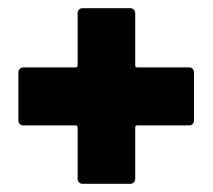

<svg xmlns="http://www.w3.org/2000/svg" viewBox="-20 -532 521 470"><path d="M170 -94V-220Q170 -225 165 -225H37Q32 -225 28.5 -228.5Q25 -232 25 -237V-355Q25 -360 28.5 -363.5Q32 -367 37 -367H165Q170 -367 170 -372V-500Q170 -505 173.5 -508.5Q177 -512 182 -512H299Q304 -512 307.5 -508.5Q311 -505 311 -500V-372Q311 -367 316 -367H443Q448 -367 451.5 -363.5Q455 -360 455 -355V-237Q455 -232 451.5 -228.5Q448 -225 443 -225H316Q311 -225 311 -220V-94Q311 -89 307.5 -85.5Q304 -82 299 -82H182Q177 -82 173.5 -85.5Q170 -89 170 -94Z"/></svg>

Font: Barlow GEO ExtraBold
Style: Regular
Weight: 800
Designer: Jeremy Tribby
Foundry: Tribby Type
Version: Version 1.408